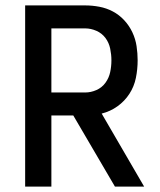

<svg xmlns="http://www.w3.org/2000/svg" viewBox="-20 -690 590 710"><path d="M73 0V-670H295Q321 -670 347.5 -665Q374 -660 397.5 -647.5Q421 -635 439.5 -615Q458 -595 469.5 -570.5Q481 -546 485 -519.5Q489 -493 489 -467Q489 -434 482.5 -402Q476 -370 458.5 -343Q441 -316 414.5 -297Q388 -278 356 -270L513 0H405L251 -263H170V0ZM170 -348H295Q316 -348 336.5 -357Q357 -366 370 -384Q383 -402 387.5 -423.5Q392 -445 392 -467Q392 -488 387.5 -510Q383 -532 370 -549.5Q357 -567 336.5 -576Q316 -585 295 -585H170Z"/></svg>

Font: Lode Dark Term
Style: Bold
Weight: 700
Monospace: yes
Designer: Belleve Invis
Foundry: Belleve Invis
Version: Version 29.2.0